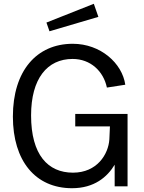

<svg xmlns="http://www.w3.org/2000/svg" viewBox="-20 -983 761 1013"><path d="M360 10C477 10 546 -49 585 -114V0H653V-382H377V-316H560L557 -248C552 -169 492 -72 365 -72C233 -72 144 -166 144 -374C144 -568 229 -672 363 -672C458 -672 526 -607 544 -521L641 -536C625 -649 511 -752 364 -752C173 -752 48 -609 48 -368C48 -134 167 10 360 10ZM225 -864 241 -818 499 -894 475 -963Z"/></svg>

Font: Cheyenne Sans
Style: Regular
Weight: 400
Designer: The Public Sans project authors (U.S. Web Design System), Libre Franklin designed by Pablo Impallari and Rodrigo Fuenzal
Foundry: The Cheyenne Sans Project Authors
Version: Version 2.007